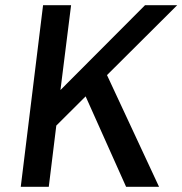

<svg xmlns="http://www.w3.org/2000/svg" viewBox="-20 -720 703 740"><path d="M60 0 146 -700H254L213 -373L539 -700H663L197 -236L168 0ZM466 0 304 -362 388 -440 593 0Z"/></svg>

Font: Inclusive Sans Medium
Style: Italic
Weight: 500
Italic angle: -7°
Designer: Olivia King
Foundry: Olivia King
Version: Version 2.004